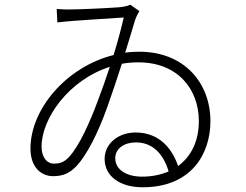

<svg xmlns="http://www.w3.org/2000/svg" viewBox="-20 -768 1040 813"><path d="M581 -20C518 -20 468 -48 468 -98C468 -139 506 -165 555 -165C627 -165 672 -116 694 -42C661 -28 624 -20 581 -20ZM393 -338C361 -253 318 -153 272 -103C250 -79 229 -75 208 -75C181 -75 156 -99 156 -147C156 -267 272 -430 445 -485C429 -436 411 -385 393 -338ZM532 -748C519 -742 503 -739 482 -737C425 -733 317 -728 279 -728C261 -727 236 -729 220 -730L223 -673C305 -683 446 -689 504 -694C495 -654 480 -597 461 -535C261 -485 109 -306 109 -139C109 -60 154 -22 205 -22C247 -22 276 -35 305 -66C347 -111 395 -204 434 -314C456 -375 477 -439 496 -498C518 -502 542 -504 566 -504C733 -504 822 -390 822 -255C822 -173 791 -106 734 -65C710 -136 657 -207 554 -207C482 -207 423 -161 423 -95C423 -24 485 25 584 25C789 25 871 -115 871 -255C871 -418 759 -549 570 -549C550 -549 530 -548 510 -545C528 -602 542 -650 552 -683C557 -698 564 -710 570 -721Z"/></svg>

Font: Noto Sans T Chinese Light
Style: Regular
Weight: 300
Designer: Ryoko NISHIZUKA (kana & ideographs); Paul D. Hunt (Latin, Greek & Cyrillic); Wenlong ZHANG (bopomofo); Sandoll Communica
Foundry: Adobe Systems Incorporated
Version: Version 1.000;PS 1;hotconv 1.0.78;makeotf.lib2.5.61930